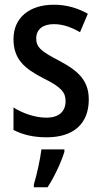

<svg xmlns="http://www.w3.org/2000/svg" viewBox="-20 -570 429 811"><path d="M355 -150C355 -235 304 -274 229 -314C154 -353 133 -370 133 -408C133 -445 160 -468 207 -468C248 -468 283 -454 318 -434L351 -512C306 -537 260 -550 207 -550C104 -550 37 -495 37 -405C37 -320 83 -281 162 -240C240 -202 257 -179 257 -143C257 -100 230 -73 176 -73C126 -73 73 -93 37 -116V-21C74 -2 119 10 177 10C288 10 355 -45 355 -150ZM252 71V61H155C150 103 134 174 123 209V221H181C209 178 238 117 252 71Z"/></svg>

Font: Noto Sans Gujarati Condensed Medium
Style: Regular
Weight: 500
Width: 3
Designer: Jelle Bosma - Monotype Design Team, Universal Thirst
Foundry: Monotype Imaging Inc.
Version: Version 2.106